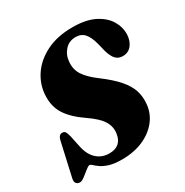

<svg xmlns="http://www.w3.org/2000/svg" viewBox="-166 -847 958 993"><g transform="rotate(-30 313.5 -350.5)"><path d="M281.5 10Q236 10 207.2 1Q178.5 -8 161.8 -19.8Q145 -31.5 135.8 -40.5Q126.5 -49.5 120 -49.5Q112.5 -49.5 96.2 -36.2Q80 -23 62.8 -9.8Q45.5 3.5 34.5 3.5Q20.5 3.5 12.8 -5Q5 -13.5 8.5 -32.5L52.5 -228.5Q55.5 -245 62.2 -255Q69 -265 81 -265Q93.5 -265 99 -257Q104.5 -249 110 -228L125.5 -154.5Q137 -103.5 167.2 -76.8Q197.5 -50 240.5 -50Q313 -50 323 -121Q329 -159 307.8 -194Q286.5 -229 228.5 -268.5Q160.5 -315 130 -362.8Q99.5 -410.5 103 -475Q106 -538 142 -591.8Q178 -645.5 243.5 -678.2Q309 -711 400 -711Q479 -711 529.5 -685.8Q580 -660.5 604 -621Q628 -581.5 626.5 -538Q625 -500.5 605.5 -475.8Q586 -451 552 -451Q526.5 -451 510.8 -467.8Q495 -484.5 484.5 -520.5L472.5 -569Q460.5 -615.5 441 -637.2Q421.5 -659 389 -659Q349 -659 324 -630.8Q299 -602.5 296.5 -563.5Q292.5 -521 314 -487Q335.5 -453 387 -414.5Q448 -369 481.5 -330.2Q515 -291.5 526.8 -254Q538.5 -216.5 534 -174Q529 -121.5 496.2 -80Q463.5 -38.5 408.5 -14.2Q353.5 10 281.5 10Z"/></g></svg>

Font: Fraunces 144pt Soft Black
Style: Italic
Weight: 900
Italic angle: -16°
Version: Version 1.000;[b76b70a41]